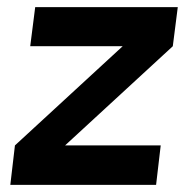

<svg xmlns="http://www.w3.org/2000/svg" viewBox="-20 -520 520 540"><path d="M163 -111H432L419 0H9L22 -111L325 -390H65L79 -500H480L466 -390Z"/></svg>

Font: Haskoy Bold
Style: Italic
Weight: 700
Designer: Ertekin Erdin
Foundry: Ertekin Erdin
Version: Version 2.000; ttfautohint (v1.8.4.7-5d5b)